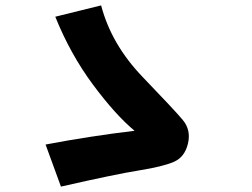

<svg xmlns="http://www.w3.org/2000/svg" viewBox="-20 -710 936 712"><path d="M355 -690Q393 -545 509.5 -424Q626 -303 657.5 -265.5Q689 -228 677 -177.5Q665 -127 624 -109.5Q583 -92 495.5 -78Q408 -64 206 -18L149 -174Q312 -205 479 -225Q408 -284 324.5 -396.5Q241 -509 185 -648Z"/></svg>

Font: KN Bobohei
Style: Bold
Weight: 700
Designer: Kingnam Type Foundry
Version: Version 1.710;March 18, 2023